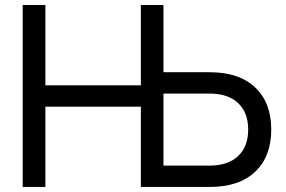

<svg xmlns="http://www.w3.org/2000/svg" viewBox="-20 -740 1133 760"><path d="M159.7 0H69.8V-720.2H159.7V-402.3H537.6V-720.2H627V-454.1H810.1Q926.8 -454.1 990.2 -393.8Q1053.7 -333.5 1053.7 -227.1Q1053.7 -120.6 990.2 -60.3Q926.8 0 810.1 0H537.6V-317.9H159.7ZM627 -84.5H809.6Q882.3 -84.5 922.4 -122.1Q962.4 -159.7 962.4 -227.1Q962.4 -294.4 922.4 -332Q882.3 -369.6 809.6 -369.6H627Z"/></svg>

Font: Vela Sans Med
Style: Regular
Weight: 500
Designer: Principal design: Mikhail Sharanda - project Manrope.
Design modification: Ravid Balaliev
Foundry: Mikhail Sharanda
Version: Version 1.001